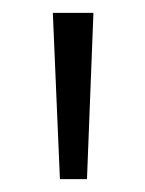

<svg xmlns="http://www.w3.org/2000/svg" viewBox="-20 -734 225 298"><path d="M125 -714H62L73 -456H115Z"/></svg>

Font: Noto Sans Lao ExtraCondensed Light
Style: Regular
Weight: 300
Width: 2
Designer: Monotype Design Team
Foundry: Monotype Imaging Inc.
Version: Version 2.003